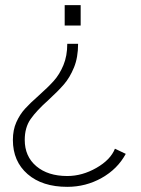

<svg xmlns="http://www.w3.org/2000/svg" viewBox="-20 -550 546 745"><path d="M231 -530H293V-451H231ZM241 175Q144 175 87 125.5Q30 76 30 -7Q30 -46 43.5 -76Q57 -106 77 -128Q97 -150 130 -179Q166 -211 188.5 -236Q211 -261 226 -297Q241 -333 241 -380H283Q283 -327 267 -288Q251 -249 228 -222.5Q205 -196 168 -162Q121 -120 98.5 -87.5Q76 -55 76 -7Q76 57 121 95Q166 133 241 133Q299 133 354 101.5Q409 70 426 27L468 47Q436 106 374.5 140.5Q313 175 241 175Z"/></svg>

Font: Morrison Thin
Style: Regular
Weight: 100
Designer: Pablo Impallari, Rodrigo Fuenzalida (Modified by Dan O. Williams)
Version: Version 0.03;June 6, 2019;FontCreator 11.5.0.2425 64-bit; tt